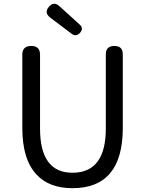

<svg xmlns="http://www.w3.org/2000/svg" viewBox="-20 -974 761 1007"><path d="M360 13Q239 13 173 -57Q97 -136 97 -303V-687Q97 -733 144 -733Q190 -733 190 -687V-300Q190 -68 360 -68Q535 -68 535 -300V-516V-689Q535 -733 580 -733Q624 -733 624 -689V-303Q624 13 360 13ZM357 -796 243 -882Q210 -908 236.5 -938.5Q263 -969 292 -941L341 -897L398 -845Q420 -826 400 -802Q379 -780 357 -796Z"/></svg>

Font: GenSenRounded JP R
Style: Regular
Weight: 400
Version: Version 1.501;PS 1;hotconv 16.6.51;makeotf.lib2.5.65220